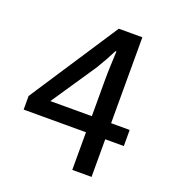

<svg xmlns="http://www.w3.org/2000/svg" viewBox="-116 -706 718 796"><g transform="rotate(20 242.5 -308.0)"><path d="M292 0V-402Q292 -428 293.5 -463.5Q295 -499 296 -524H292Q281 -502 268.5 -479.5Q256 -457 242 -434L109 -237H459V-166H17V-226L273 -616H377V0Z"/></g></svg>

Font: Narnoor
Style: Regular
Weight: 400
Designer: S. Sridhar Murthy
Foundry: SIL International
Version: Version 3.000